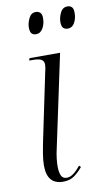

<svg xmlns="http://www.w3.org/2000/svg" viewBox="-85 -769 465 822"><g transform="rotate(-10 147.5 -358.0)"><path d="M122 10Q52 10 52 -72Q52 -95 57 -125Q62 -155 69 -188L127 -466Q132 -484 132 -498Q132 -512 121.5 -519Q111 -526 82 -526H68L71 -536H204L120 -141Q113 -111 111 -91Q109 -71 109 -59Q109 -34 115.5 -19Q122 -4 140 -4Q155 -4 170 -15.5Q185 -27 200 -46L207 -39Q189 -17 169.5 -3.5Q150 10 122 10ZM255 -632Q243 -632 235.5 -639Q228 -646 228 -666Q228 -684 238 -705Q248 -726 269 -726Q281 -726 288 -719Q295 -712 295 -693Q295 -669 284.5 -650.5Q274 -632 255 -632ZM117 -632Q105 -632 98 -639Q91 -646 91 -666Q91 -684 101 -705Q111 -726 131 -726Q143 -726 150.5 -719Q158 -712 158 -695Q158 -670 147 -651Q136 -632 117 -632Z"/></g></svg>

Font: Noto Serif Display ExtraCondensed Light
Style: Italic
Weight: 300
Width: 2
Italic angle: -12°
Designer: Monotype Design Team
Foundry: Monotype Imaging Inc.
Version: Version 2.009